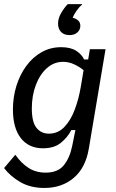

<svg xmlns="http://www.w3.org/2000/svg" viewBox="-30 -741 567 940"><path d="M187.5 179.2Q118.3 179.2 68.8 150Q19.2 120.8 -10 81.7L45 16.7Q74.2 58.3 110 81.2Q145.8 104.2 193.3 104.2Q253.3 104.2 282.5 67.9Q311.7 31.7 323.3 -25.8L339.2 -104.2H319.2Q300.8 -68.3 267.9 -41.7Q235 -15 180.8 -15Q110.8 -15 72.1 -64.6Q33.3 -114.2 33.3 -205Q33.3 -265.8 50.4 -320.8Q67.5 -375.8 98.8 -418.3Q130 -460.8 173.3 -485.4Q216.7 -510 269.2 -510Q315.8 -510 343.3 -492.1Q370.8 -474.2 381.7 -450H401.7L410 -500H486.7L405 -14.2Q389.2 80.8 330.8 130Q272.5 179.2 187.5 179.2ZM209.2 -86.7Q254.2 -86.7 285.4 -119.6Q316.7 -152.5 336.2 -205Q355.8 -257.5 365.8 -317.5L379.2 -397.5Q357.5 -415 331.7 -426.7Q305.8 -438.3 279.2 -438.3Q234.2 -438.3 199.6 -407.5Q165 -376.7 145.4 -324.6Q125.8 -272.5 125.8 -210Q125.8 -143.3 148.8 -115Q171.7 -86.7 209.2 -86.7ZM310.8 -569.2Q283.3 -569.2 268.8 -584.6Q254.2 -600 254.2 -625.8Q254.2 -650.8 268.8 -676.2Q283.3 -701.7 301.7 -720.8H371.7V-718.3Q358.3 -707.5 344.6 -687.9Q330.8 -668.3 325.8 -654.2Q340.8 -650.8 352.1 -641.2Q363.3 -631.7 363.3 -614.2Q363.3 -595.8 349.2 -582.5Q335 -569.2 310.8 -569.2Z"/></svg>

Font: Familjen Grotesk GF
Style: Italic
Weight: 400
Designer: Anders Wikstroem, Jonas Baeckman, Matilda Gysing, Kristian Moeller
Foundry: Familjen STHML AB
Version: Version 2.000; Beta; Release 4; Build 6